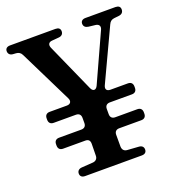

<svg xmlns="http://www.w3.org/2000/svg" viewBox="-136 -822 859 935"><g transform="rotate(-20 293.0 -354.5)"><path d="M19 -671 35 -670C48 -669 58 -663 64 -650L199 -376C207 -359 199 -346 180 -346H91C75 -346 66 -337 66 -321V-314C66 -298 75 -289 91 -289H206C222 -289 231 -280 231 -264V-237C231 -221 222 -212 206 -212H91C75 -212 66 -203 66 -187V-180C66 -164 75 -155 91 -155H206C222 -155 230 -147 230 -130L229 -68C229 -53 219 -43 204 -42L145 -38C130 -37 121 -28 121 -15C121 -1 130 7 146 7H440C456 7 465 -1 465 -15C465 -29 456 -37 441 -38L382 -42C367 -43 358 -52 357 -68C357 -92 357 -112 357 -130C357 -146 366 -155 382 -155H496C512 -155 521 -164 521 -180V-187C521 -203 512 -212 496 -212H382C366 -212 357 -221 357 -237V-264C357 -280 366 -289 382 -289H496C512 -289 521 -298 521 -314V-321C521 -337 512 -346 496 -346H406C387 -346 379 -357 387 -375L514 -646C520 -659 528 -665 541 -667L568 -670C583 -672 591 -681 591 -695C591 -709 582 -716 566 -716H411C395 -716 386 -708 386 -695C386 -681 395 -673 410 -671L445 -667C463 -665 470 -653 463 -637L349 -387C340 -368 324 -367 315 -387L203 -638C196 -655 203 -667 221 -668L256 -671C271 -672 280 -681 280 -695C280 -709 271 -716 255 -716H20C4 -716 -5 -708 -5 -695C-5 -681 4 -672 19 -671Z"/></g></svg>

Font: 寒蝉锦书宋Pro Soft
Style: Regular
Weight: 700
Designer: 寒蝉锦书宋{Warren} 思源宋体{Ryoko NISHIZUKA 西塚涼子 (kana & ideographs); Frank Grießhammer (Latin, Greek & Cyrillic); Wenlong ZHANG 
Foundry: Adobe & ChillType
Version: Version 2.000;Glyphs 3.1.1 (3135)